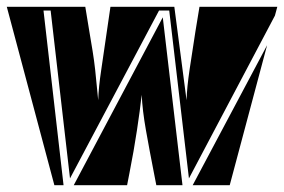

<svg xmlns="http://www.w3.org/2000/svg" viewBox="-20 -545 836 565"><path d="M0 -525H231L243 -452Q248 -423 252.5 -395Q257 -367 260 -340L269 -250Q270 -287 278 -340L305 -525H493L529 -250Q530 -287 538 -341Q546 -395 555 -452L567 -525H796L789 -499L536 -20L478 -514H448L186 -20L129 -514H108L167 0H140ZM433 -36Q420 -102 409.5 -161.5Q399 -221 397 -266Q392 -221 383 -161.5Q374 -102 361 -36L354 0H197L459 -494L517 0H440ZM656 0H547L766 -412Z"/></svg>

Font: J.M. Nexus Grotesque
Style: Regular
Weight: 900
Designer: deFharo
Foundry: deFharo
Version: Version 3.003